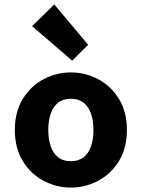

<svg xmlns="http://www.w3.org/2000/svg" viewBox="-20 -835 640 867"><path d="M300 12Q235 12 177 -18.5Q119 -49 83 -107.5Q47 -166 47 -248Q47 -330 83 -388.5Q119 -447 177 -477.5Q235 -508 300 -508Q365 -508 423 -477.5Q481 -447 517 -388.5Q553 -330 553 -248Q553 -166 517 -107.5Q481 -49 423 -18.5Q365 12 300 12ZM300 -107Q334 -107 356.5 -124Q379 -141 390.5 -173Q402 -205 402 -248Q402 -291 390.5 -323Q379 -355 356.5 -372Q334 -389 300 -389Q266 -389 243.5 -372Q221 -355 209.5 -323Q198 -291 198 -248Q198 -205 209.5 -173Q221 -141 243.5 -124Q266 -107 300 -107ZM306 -561 125 -717 225 -815 378 -633Z"/></svg>

Font: Source Code Pro ExtraLight
Style: Bold
Weight: 700
Monospace: yes
Version: Version 1.018;hotconv 1.0.116;makeotfexe 2.5.65601